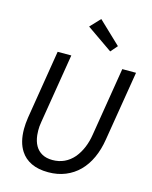

<svg xmlns="http://www.w3.org/2000/svg" viewBox="-133 -988 857 1086"><g transform="rotate(15 295.5 -445.5)"><path d="M256 12Q197.5 12 156.8 -7.5Q116 -27 93 -63Q61 -112 61 -189.5Q61 -220.5 66.5 -257L132 -660H212L145.5 -253.5Q140.5 -225.5 141 -201.5L142.5 -175Q146.5 -139 160.8 -114Q175 -89 200.2 -75Q225.5 -61 261.5 -61Q336.5 -61 386.5 -119Q432 -175 445 -259L510.5 -660H591L524 -252Q514.5 -191 492 -142Q469.5 -93 435.5 -59Q401.5 -25 356.2 -6.5Q311 12 256 12ZM418.5 -739 267 -844 322.5 -903 453 -779Z"/></g></svg>

Font: Lucymar Sans
Style: Italic
Weight: 400
Italic angle: -10°
Foundry: The League of Moveable Type (original font) / Main changes by Cristiano Sobral with portions from Mirco Monsees
Version: Version 2.00;August 30, 2020;FontCreator 13.0.0.2681 64-bit